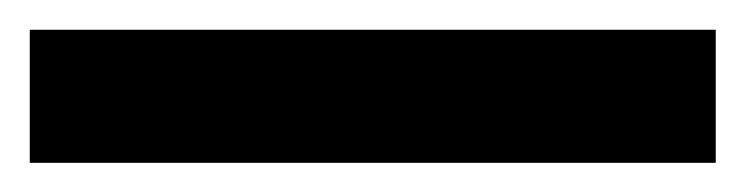

<svg xmlns="http://www.w3.org/2000/svg" viewBox="-20 -20 501 129"><path d="M460.9 0V89.4H0V0Z"/></svg>

Font: Inter Display Medium
Style: Regular
Weight: 500
Designer: Rasmus Andersson
Foundry: rsms
Version: Version 4.001;git-9221beed3